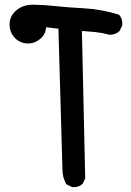

<svg xmlns="http://www.w3.org/2000/svg" viewBox="-20 -751 540 791"><path d="M96.2 -571.8Q78.6 -571.8 63 -579.1Q47.9 -585.9 37.1 -599.6Q19.5 -621.1 19.5 -648.9Q19.5 -652.3 19.8 -658.4Q20 -664.6 22.9 -673.3Q29.3 -693.8 47.9 -709Q73.7 -730.5 111.3 -731.4Q116.2 -731.4 121.6 -731.4Q154.3 -731.4 200.7 -726.6Q253.4 -720.7 326.2 -716.8Q398.9 -712.9 470.2 -690.4L472.2 -688.5Q483.9 -673.8 483.9 -653.3Q483.9 -650.4 483.4 -645.5L472.2 -623L471.2 -622.1Q455.1 -607.9 434.1 -607.9Q428.7 -607.9 426.8 -608.9Q399.9 -616.2 372.1 -618.9Q344.2 -621.6 317.4 -623.5L331.1 -15.6L319.8 6.8L318.4 7.8Q304.7 20 284.2 20Q281.2 20 276.4 19.5L252.9 7.8L252 5.9Q237.3 -21.5 237.3 -52.7L220.7 -632.8L169.9 -638.7Q168.5 -609.9 145.8 -590.8Q123 -571.8 96.2 -571.8Z"/></svg>

Font: Bakudai
Style: Bold
Weight: 700
Version: Version 1.48